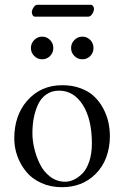

<svg xmlns="http://www.w3.org/2000/svg" viewBox="-20 -777 522 807"><path d="M351.1 -707H127Q121.1 -707 117.4 -712.9Q113.8 -718.8 113.8 -725.1Q113.8 -734.9 121.1 -745.8Q128.4 -756.8 136.2 -756.8H360.8Q367.7 -756.8 371.3 -751.2Q375 -745.6 375 -740.2Q375 -730 367.7 -718.5Q360.4 -707 351.1 -707ZM123.8 -541.7Q109.9 -555.7 109.9 -575.2Q109.9 -594.7 123.8 -608.9Q137.7 -623 157.2 -623Q176.8 -623 190.4 -608.9Q204.1 -594.7 204.1 -575.2Q204.1 -555.7 190.4 -541.7Q176.8 -527.8 157.2 -527.8Q137.7 -527.8 123.8 -541.7ZM292.7 -541.7Q278.8 -555.7 278.8 -575.2Q278.8 -594.7 292.7 -608.9Q306.6 -623 326.2 -623Q345.7 -623 359.4 -608.9Q373 -594.7 373 -575.2Q373 -555.7 359.4 -541.7Q345.7 -527.8 326.2 -527.8Q306.6 -527.8 292.7 -541.7ZM40 -194.8Q40 -290.5 92.8 -352.1Q149.9 -418.9 242.2 -418.9Q284.2 -418.9 318.8 -406Q353.5 -393.1 375.7 -371.8Q397.9 -350.6 413.3 -322.3Q428.7 -293.9 435.3 -264.4Q441.9 -234.9 441.9 -204.1Q441.9 -158.2 426.8 -116.2Q411.1 -74.2 379.9 -43.9Q324.7 9.8 240.2 9.8Q191.9 9.8 152.6 -8.3Q113.3 -26.4 89.4 -56.2Q65.4 -85.9 52.7 -121.6Q40 -157.2 40 -194.8ZM228 -396Q197.3 -396 174.6 -380.1Q151.9 -364.3 139.6 -337.2Q127.4 -310.1 121.8 -280.3Q116.2 -250.5 116.2 -216.8Q116.2 -187 124 -153.6Q131.8 -120.1 147.5 -87.9Q163.1 -55.7 190.9 -34.4Q218.8 -13.2 253.9 -13.2Q272 -13.2 290.5 -21.7Q309.1 -30.3 326.7 -48.1Q344.2 -65.9 355.2 -98.6Q366.2 -131.3 366.2 -173.8Q366.2 -275.9 328.1 -335.9Q290 -396 228 -396Z"/></svg>

Font: Linux Libertine Display G
Style: Regular
Weight: 400
Designer: Philipp H. Poll
Foundry: Philipp H. Poll
Version: Version 5.0.9